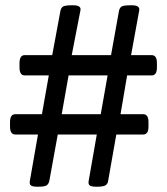

<svg xmlns="http://www.w3.org/2000/svg" viewBox="-20 -706 632 728"><path d="M120 2Q106 2 98.5 -2Q91 -6 93 -19L124 -196H38Q18 -196 18 -226V-243Q18 -273 38 -273H139L165 -420H74Q54 -420 54 -450V-467Q54 -497 74 -497H178L209 -664Q211 -675 218 -680.5Q225 -686 253 -686H257Q289 -686 285 -667L252 -497H401L431 -664Q433 -675 440 -680.5Q447 -686 475 -686H480Q511 -686 508 -667L477 -497H555Q575 -497 575 -467V-450Q575 -420 555 -420H462L437 -273H523Q543 -273 543 -243V-226Q543 -196 523 -196H421L390 -20Q389 -10 381 -4Q373 2 347 2H343Q329 2 321.5 -2Q314 -6 316 -19L347 -196H199L167 -20Q165 -10 158 -4Q151 2 124 2ZM214 -273H362L388 -420H240Z"/></svg>

Font: Asap Semi Expanded
Style: Regular
Weight: 400
Width: 6
Designer: Pablo Cosgaya
Foundry: Omnibus-Type
Version: Version 3.001; ttfautohint (v1.8.4.7-5d5b)